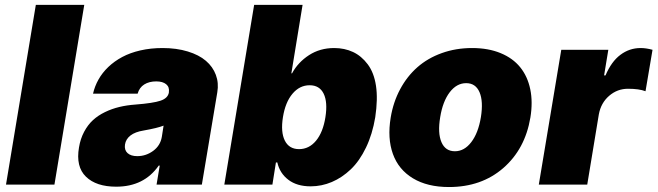

<svg xmlns="http://www.w3.org/2000/svg" viewBox="-20 -747 2661 777"><path d="M321 -727.3 200.3 0H4.3L125 -727.3Z M450.3 8.5Q369.3 8.5 327.8 -32Q286.2 -72.4 299.7 -150.6Q305.4 -185.4 320.3 -213.4Q335.2 -241.5 356 -260.7Q376.8 -279.8 404.7 -293.3Q432.5 -306.8 462.9 -314.1Q493.3 -321.4 528.4 -323.9Q600.1 -329.5 629.6 -339.5Q659.1 -349.4 663.4 -372.2V-373.6Q666.5 -394.5 652.5 -406.1Q638.5 -417.6 612.2 -417.6Q583.5 -417.6 563.7 -405.2Q544 -392.8 536.9 -367.9H356.5Q363.3 -398.1 378.6 -425.2Q393.8 -452.4 418.3 -475.9Q442.8 -499.3 474.6 -516.3Q506.4 -533.4 548.1 -543Q589.8 -552.6 637.8 -552.6Q694.6 -552.6 739.9 -538.7Q785.2 -524.9 813.2 -500.9Q841.3 -476.9 853.5 -444.1Q865.8 -411.2 859.4 -373.6L796.9 0H613.6L626.4 -76.7H622.2Q562.9 8.5 450.3 8.5ZM535.5 -115.1Q570.7 -115.1 599.8 -136.4Q628.9 -157.7 634.9 -193.2L642 -238.6Q618.3 -229 561.1 -218.8Q527 -213.4 508 -198.7Q489 -183.9 485.8 -161.9Q482.6 -139.9 496.1 -127.5Q509.6 -115.1 535.5 -115.1Z M887.8 0 1008.5 -727.3H1204.5L1159.1 -450.3H1161.9Q1186.1 -495 1230.5 -523.8Q1274.9 -552.6 1332.4 -552.6Q1374.3 -552.6 1408.6 -536.6Q1442.8 -520.6 1468.2 -486.7Q1493.6 -452.8 1501.6 -399.7Q1509.6 -346.6 1498.6 -272.7Q1487.2 -203.8 1461.1 -149.7Q1435 -95.5 1399.7 -61.8Q1364.3 -28.1 1323 -10.5Q1281.6 7.1 1237.2 7.1Q1181.8 7.1 1147 -19.4Q1112.2 -45.8 1102.3 -89.5H1096.6L1082.4 0ZM1125 -272.7Q1115.4 -212.7 1132.6 -178.1Q1149.9 -143.5 1190.3 -143.5Q1230.8 -143.5 1259.1 -177.7Q1287.3 -212 1296.9 -272.7Q1306.5 -333.8 1289.8 -367.9Q1273.1 -402 1233 -402Q1192.5 -402 1163.5 -367.5Q1134.6 -333.1 1125 -272.7Z M1796.9 9.9Q1709.5 9.9 1651.1 -25.4Q1592.7 -60.7 1570 -124.1Q1547.2 -187.5 1561.1 -271.3Q1571.4 -333.8 1599.3 -385.8Q1627.1 -437.9 1669 -474.8Q1710.9 -511.7 1767.8 -532.1Q1824.6 -552.6 1890.6 -552.6Q1956 -552.6 2005.7 -532.1Q2055.4 -511.7 2085.2 -474.8Q2115.1 -437.9 2125.9 -385.8Q2136.7 -333.8 2126.4 -271.3Q2105.1 -143.8 2016.7 -66.9Q1928.3 9.9 1796.9 9.9ZM1821 -134.9Q1859 -134.9 1887.3 -171.9Q1915.5 -208.8 1926.1 -272.7Q1936.4 -337 1920.6 -373.8Q1904.8 -410.5 1866.5 -410.5Q1828.1 -410.5 1799.9 -373.6Q1771.7 -336.6 1761.4 -272.7Q1750.7 -208.5 1766.5 -171.7Q1782.3 -134.9 1821 -134.9Z M2160.5 0 2251.4 -545.5H2441.8L2424.7 -441.8H2430.4Q2454.2 -497.9 2490.8 -525.2Q2527.3 -552.6 2572.4 -552.6Q2594.8 -552.6 2620.7 -545.5L2592.3 -377.8Q2566.4 -387.8 2521.3 -387.8Q2478.3 -387.8 2445.1 -359.2Q2411.9 -330.6 2403.4 -284.1L2356.5 0Z"/></svg>

Font: Karasuma Gothic
Style: Italic
Weight: 900
Italic angle: -9.39999°
Designer: Rasmus Andersson / Ryoko Nishizuka
Foundry: Genbu
Version: Version 1.00